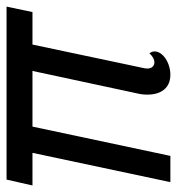

<svg xmlns="http://www.w3.org/2000/svg" viewBox="-12 -543 540 586"><g transform="rotate(-90 258.0 -250.0)"><path d="M84.5 -420.9H-15.1L2.9 -500H530.8L514.2 -420.9H415L345.2 -90.8Q341.8 -77.6 341.8 -70.8Q341.8 -60.5 346.9 -54.7Q352.1 -48.8 360.8 -48.8Q374.5 -48.8 388.2 -64Q391.6 -59.1 392.8 -55.7Q394 -52.2 394 -47.9Q394 -39.1 388.2 -30.3Q382.3 -21.5 372.1 -14.6Q361.8 -7.8 348.9 -3.9Q335.9 0 323.2 0Q293.9 0 278.1 -18.6Q262.2 -37.1 262.2 -70.8Q262.2 -86.9 266.1 -102.1L334.5 -420.9H164.6L75.2 0H-4.9Z"/></g></svg>

Font: Pattaya
Style: Regular
Weight: 400
Designer: Pablo Impallari / Thai characters Designed by Thanarat Vachiruckul and Suppakit Chalermlarp
Foundry: Pablo Impallari
Version: Version 2.000